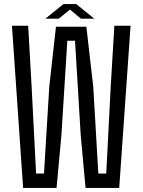

<svg xmlns="http://www.w3.org/2000/svg" viewBox="-20 -927 703 947"><path d="M94 0 39 -800H119L136 -499L158 -71H197L223 -499L256 -795H406L440 -499L465 -71H504L526 -499L544 -800H624L568 0H402L378 -262L350 -726H312L283 -262L259 0ZM204 -835 293 -907H356L445 -835H379L325 -880L270 -835Z"/></svg>

Font: Big Shoulders Text
Style: Regular
Weight: 400
Designer: Patric King
Foundry: XO Type Co
Version: Version 1.000; ttfautohint (v1.8.2)